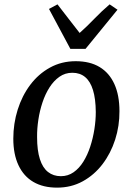

<svg xmlns="http://www.w3.org/2000/svg" viewBox="-20 -849 608 880"><path d="M327 -568.5Q392 -568.5 436.5 -541.8Q481 -515 504.2 -463.8Q527.5 -412.5 527.5 -339.5Q528 -272 507.8 -209Q487.5 -146 449.8 -96.5Q412 -47 359.2 -18Q306.5 11 241.5 11Q178 11 133.2 -15Q88.5 -41 64.8 -91.5Q41 -142 41 -213.5Q41 -282.5 61 -346.2Q81 -410 118.5 -460Q156 -510 209 -539.2Q262 -568.5 327 -568.5ZM311.5 -515.5Q278.5 -515.5 252.5 -497.2Q226.5 -479 207 -448.5Q187.5 -418 174.8 -379.8Q162 -341.5 155.8 -300.2Q149.5 -259 150 -220.5Q150 -159.5 162.8 -119.8Q175.5 -80 200 -60.8Q224.5 -41.5 259 -41.5Q291.5 -41.5 317.2 -59.5Q343 -77.5 362 -108Q381 -138.5 393.5 -176.8Q406 -215 412.5 -256Q419 -297 419 -335.5Q418.5 -396.5 406.2 -436.2Q394 -476 370.2 -495.8Q346.5 -515.5 311.5 -515.5ZM302.5 -625 204.5 -808 243.5 -829Q268.5 -796.5 293.8 -763.8Q319 -731 345 -698Q382 -731 413.2 -763.8Q444.5 -796.5 482.5 -829L518.5 -804.5L372 -625Z"/></svg>

Font: Merriweather Light 18pt
Style: Italic
Weight: 400
Italic angle: -7.8°
Version: Version 2.101